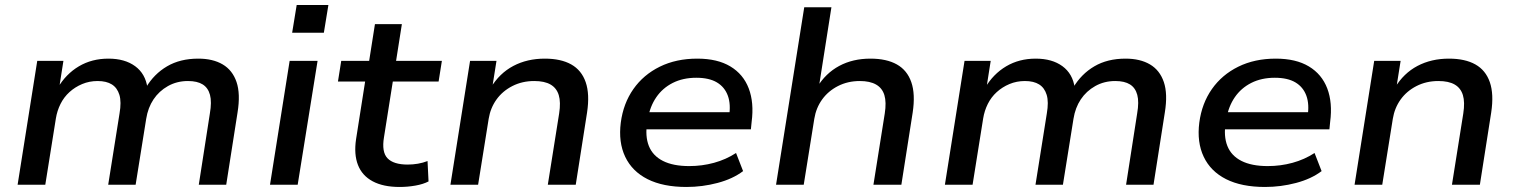

<svg xmlns="http://www.w3.org/2000/svg" viewBox="-20 -734 6024 763"><path d="M50 0 128 -492H232L215 -384H209Q242 -440 293.5 -470.5Q345 -501 411 -501Q476 -501 517 -471Q558 -441 566 -385L560 -386Q592 -440 644 -470.5Q696 -501 768 -501Q826 -501 865 -478Q904 -455 920 -408Q936 -361 924 -287L879 0H770L814 -283Q822 -329 814.5 -357Q807 -385 785.5 -398.5Q764 -412 727 -412Q683 -412 647.5 -392Q612 -372 590 -339Q568 -306 561 -262L519 0H410L455 -283Q463 -329 454.5 -357Q446 -385 424.5 -398.5Q403 -412 368 -412Q335 -412 306.5 -400Q278 -388 256 -368Q234 -348 220.5 -321Q207 -294 202 -263L160 0Z M1141 -604 1159 -714H1285L1267 -604ZM1053 0 1131 -492H1242L1163 0Z M1568 9Q1503 9 1461 -13.5Q1419 -36 1402.5 -78.5Q1386 -121 1395 -181L1431 -410H1323L1336 -492H1447L1470 -638H1577L1554 -492H1736L1723 -410H1541L1506 -189Q1496 -130 1520 -105Q1544 -80 1600 -80Q1621 -80 1641 -83.5Q1661 -87 1679 -94L1683 -13Q1662 -2 1631 3.5Q1600 9 1568 9Z M1770 0 1848 -492H1953L1936 -385H1930Q1965 -443 2020 -472Q2075 -501 2145 -501Q2209 -501 2250 -478Q2291 -455 2307.5 -407.5Q2324 -360 2313 -287L2268 0H2157L2202 -283Q2209 -328 2200.5 -356Q2192 -384 2168 -398Q2144 -412 2103 -412Q2055 -412 2016 -392Q1977 -372 1953 -338.5Q1929 -305 1922 -262L1880 0Z M2708 9Q2615 9 2553.5 -22Q2492 -53 2464.5 -111Q2437 -169 2447 -247Q2457 -323 2497 -380Q2537 -437 2602 -469Q2667 -501 2751 -501Q2831 -501 2882.5 -470Q2934 -439 2955.5 -382.5Q2977 -326 2967 -250L2964 -220H2528L2538 -288H2899L2877 -270Q2885 -319 2872.5 -353.5Q2860 -388 2829 -406.5Q2798 -425 2747 -425Q2694 -425 2653.5 -404.5Q2613 -384 2588 -347.5Q2563 -311 2555 -263L2552 -248Q2543 -193 2558.5 -154Q2574 -115 2614.5 -94.5Q2655 -74 2719 -74Q2770 -74 2817.5 -87Q2865 -100 2905 -126L2933 -54Q2892 -23 2831.5 -7Q2771 9 2708 9Z M3064 0 3176 -705H3284L3234 -387H3227Q3261 -443 3315 -472Q3369 -501 3439 -501Q3503 -501 3544 -478Q3585 -455 3601.5 -407.5Q3618 -360 3607 -287L3562 0H3451L3496 -283Q3503 -328 3494.5 -356Q3486 -384 3461.5 -398Q3437 -412 3397 -412Q3349 -412 3310 -392Q3271 -372 3247 -338.5Q3223 -305 3216 -262L3174 0Z M3735 0 3813 -492H3917L3900 -384H3894Q3927 -440 3978.5 -470.5Q4030 -501 4096 -501Q4161 -501 4202 -471Q4243 -441 4251 -385L4245 -386Q4277 -440 4329 -470.5Q4381 -501 4453 -501Q4511 -501 4550 -478Q4589 -455 4605 -408Q4621 -361 4609 -287L4564 0H4455L4499 -283Q4507 -329 4499.5 -357Q4492 -385 4470.5 -398.5Q4449 -412 4412 -412Q4368 -412 4332.5 -392Q4297 -372 4275 -339Q4253 -306 4246 -262L4204 0H4095L4140 -283Q4148 -329 4139.5 -357Q4131 -385 4109.5 -398.5Q4088 -412 4053 -412Q4020 -412 3991.5 -400Q3963 -388 3941 -368Q3919 -348 3905.5 -321Q3892 -294 3887 -263L3845 0Z M5007 9Q4914 9 4852.5 -22Q4791 -53 4763.5 -111Q4736 -169 4746 -247Q4756 -323 4796 -380Q4836 -437 4901 -469Q4966 -501 5050 -501Q5130 -501 5181.5 -470Q5233 -439 5254.5 -382.5Q5276 -326 5266 -250L5263 -220H4827L4837 -288H5198L5176 -270Q5184 -319 5171.5 -353.5Q5159 -388 5128 -406.5Q5097 -425 5046 -425Q4993 -425 4952.5 -404.5Q4912 -384 4887 -347.5Q4862 -311 4854 -263L4851 -248Q4842 -193 4857.5 -154Q4873 -115 4913.5 -94.5Q4954 -74 5018 -74Q5069 -74 5116.5 -87Q5164 -100 5204 -126L5232 -54Q5191 -23 5130.5 -7Q5070 9 5007 9Z M5363 0 5441 -492H5546L5529 -385H5523Q5558 -443 5613 -472Q5668 -501 5738 -501Q5802 -501 5843 -478Q5884 -455 5900.5 -407.5Q5917 -360 5906 -287L5861 0H5750L5795 -283Q5802 -328 5793.5 -356Q5785 -384 5761 -398Q5737 -412 5696 -412Q5648 -412 5609 -392Q5570 -372 5546 -338.5Q5522 -305 5515 -262L5473 0Z"/></svg>

Font: Nunito Sans 10pt SemiExpanded SemiBold
Style: Italic
Weight: 600
Width: 6
Italic angle: -9°
Designer: Vernon Adams
Foundry: Vernon Adams
Version: Version 3.101;gftools[0.9.27]